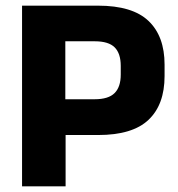

<svg xmlns="http://www.w3.org/2000/svg" viewBox="-20 -659 631 679"><path d="M163 -181.5V-308H314.5Q363.5 -308 385.2 -329.8Q407 -351.5 407 -395V-426Q407 -470 385.5 -491.5Q364 -513 315 -513H162.5V-639H326.5Q448.5 -639 505.2 -585Q562 -531 562 -430.5V-390Q562 -289 505.2 -235.2Q448.5 -181.5 327 -181.5ZM58 0V-639H211V-272.5L212 -201.5V0Z"/></svg>

Font: Anek Tamil Medium
Style: Bold
Weight: 700
Version: Version 1.003